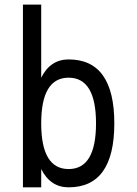

<svg xmlns="http://www.w3.org/2000/svg" viewBox="-20 -801 587 821"><path d="M78.1 0V-781.2H156.2V-468.8Q195.3 -546.9 273.4 -546.9Q468.8 -546.9 468.8 -273.4Q468.8 0 273.4 0Q195.3 0 156.2 -78.1V0ZM156.2 -273.4Q156.2 -78.1 273.4 -78.1Q390.6 -78.1 390.6 -273.4Q390.6 -468.8 273.4 -468.8Q156.2 -468.8 156.2 -273.4Z"/></svg>

Font: Luculent
Style: Regular
Weight: 400
Monospace: yes
Designer: Andrew Kensler
Version: Version 1.0.0-845fa02f9341